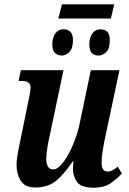

<svg xmlns="http://www.w3.org/2000/svg" viewBox="-20 -862 597 892"><path d="M251 -776 268 -842H511L495 -776ZM267 -604Q247 -604 235 -616.5Q223 -629 223 -655Q223 -687 237 -706.5Q251 -726 275 -726Q295 -726 307 -714Q319 -702 319 -676Q319 -636 302 -620Q285 -604 267 -604ZM438 -604Q395 -604 395 -655Q395 -687 409 -706.5Q423 -726 447 -726Q467 -726 478.5 -714Q490 -702 490 -676Q490 -636 473.5 -620Q457 -604 438 -604ZM414 10Q358 10 338.5 -16Q319 -42 319 -78Q319 -92 322 -111H317Q279 -54 241 -22.5Q203 9 145 9Q96 9 76.5 -22Q57 -53 57 -95Q57 -121 63 -153Q69 -185 75 -212L111 -388Q116 -411 119 -427Q122 -443 122 -456Q122 -486 81 -486H66L77 -536H275L212 -237Q205 -208 200 -176Q195 -144 195 -122Q195 -102 202.5 -88.5Q210 -75 227 -75Q244 -75 262 -94Q280 -113 297.5 -145Q315 -177 329 -215Q343 -253 351 -292L402 -536H535L464 -202Q460 -179 456 -154.5Q452 -130 452 -107Q452 -65 479 -65Q492 -65 503 -71Q514 -77 527 -88L546 -56Q525 -32 494.5 -11Q464 10 414 10Z"/></svg>

Font: Noto Serif ExtraCondensed
Style: Bold Italic
Weight: 700
Width: 2
Italic angle: -12°
Designer: Monotype Design Team
Foundry: Monotype Imaging Inc.
Version: Version 2.013; ttfautohint (v1.8.4.7-5d5b)